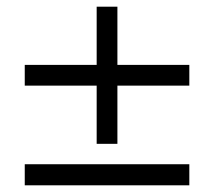

<svg xmlns="http://www.w3.org/2000/svg" viewBox="-20 -554 640 574"><path d="M331 -360H546V-298H331V-124H269V-298H54V-360H269V-534H331ZM54 0V-63H546V0Z"/></svg>

Font: PRinguin Sans
Style: Regular
Weight: 400
Designer: Vernon Adams
Foundry: Vernon Adams
Version: ""